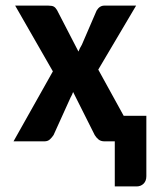

<svg xmlns="http://www.w3.org/2000/svg" viewBox="-20 -505 543 686"><path d="M331.1 -256.3 421.9 -91.3H502.9V124.5Q502.9 141.6 492.9 151.4Q482.9 161.1 467.8 161.1H390.1V0H353Q339.8 0 331.5 -7.1Q323.2 -14.2 318.4 -22.5L241.2 -176.3Q239.3 -170.9 237.1 -166Q234.9 -161.1 232.4 -157.2L171.4 -22.5Q166 -14.2 158.4 -7.1Q150.9 0 138.7 0H28.3L168.9 -250L34.2 -484.9H153.3Q166.5 -484.9 172.6 -481.2Q178.7 -477.5 183.6 -469.2L260.3 -320.8Q262.7 -326.7 265.6 -332.8Q268.6 -338.9 272.5 -345.2L325.2 -467.3Q335.9 -484.9 352.5 -484.9H466.3Z"/></svg>

Font: Carlito
Style: Bold
Weight: 700
Designer: Lukasz Dziedzic
Foundry: tyPoland Lukasz Dziedzic
Version: Version 1.104